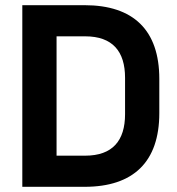

<svg xmlns="http://www.w3.org/2000/svg" viewBox="-20 -720 684 740"><path d="M66 0H306C494 0 594 -96 594 -284V-416C594 -604 494 -700 306 -700H66ZM198 -120V-580H308C414 -580 462 -522 462 -420V-280C462 -178 414 -120 308 -120Z"/></svg>

Font: Meta Space
Style: Bold
Weight: 700
Designer: Meta Pool / Florian Karsten
Foundry: Meta Pool / Florian Karsten
Version: Version 2.000;Glyphs 3.1.1 (3137)